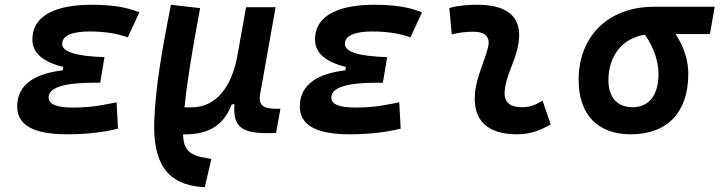

<svg xmlns="http://www.w3.org/2000/svg" viewBox="-20 -547 2983 796"><path d="M258.3 9.8C341.8 9.8 413.6 0.5 469.2 -13.7L463.4 -123C418 -113.8 364.7 -101.1 281.7 -101.1C214.8 -101.1 181.6 -114.7 181.6 -142.6C181.6 -183.6 244.1 -204.1 370.1 -204.1H395.5L413.1 -310.1C293 -314 237.8 -332.5 237.8 -364.7C237.8 -402.3 285.6 -416.5 352.1 -416.5C411.6 -416.5 463.4 -408.7 509.8 -392.1L557.6 -495.6C507.3 -517.1 442.4 -527.3 360.8 -527.3C229 -527.3 114.3 -492.2 114.3 -382.8C114.3 -328.1 156.7 -290.5 242.2 -269.5L239.7 -255.4C132.3 -242.7 51.3 -201.7 51.3 -105C51.3 -27.8 120.1 9.8 258.3 9.8Z M829.1 229 856.4 111.8 838.4 108.9C761.2 96.7 741.2 71.3 738.8 10.3C857.4 11.7 911.1 -37.6 940.9 -114.7H952.1C943.8 -18.6 986.8 5.9 1093.3 4.9L1124.5 4.4L1142.6 -96.2H1122.6C1068.4 -96.2 1050.8 -112.8 1058.6 -157.2L1122.6 -517.1H1000L965.8 -325.2V-325.7C942.4 -181.2 871.6 -102.1 775.4 -102.1H745.1C754.9 -204.6 776.4 -335 809.6 -513.2L688.5 -527.3C650.9 -335.4 625.5 -189.9 619.6 -48.3C612.8 127.4 671.4 219.2 821.3 228.5Z M1430.2 9.8C1513.7 9.8 1585.4 0.5 1641.1 -13.7L1635.3 -123C1589.8 -113.8 1536.6 -101.1 1453.6 -101.1C1386.7 -101.1 1353.5 -114.7 1353.5 -142.6C1353.5 -183.6 1416 -204.1 1542 -204.1H1567.4L1585 -310.1C1464.8 -314 1409.7 -332.5 1409.7 -364.7C1409.7 -402.3 1457.5 -416.5 1523.9 -416.5C1583.5 -416.5 1635.3 -408.7 1681.6 -392.1L1729.5 -495.6C1679.2 -517.1 1614.3 -527.3 1532.7 -527.3C1400.9 -527.3 1286.1 -492.2 1286.1 -382.8C1286.1 -328.1 1328.6 -290.5 1414.1 -269.5L1411.6 -255.4C1304.2 -242.7 1223.1 -201.7 1223.1 -105C1223.1 -27.8 1292 9.8 1430.2 9.8Z M2229.5 -129.4C2195.8 -109.9 2175.3 -102.5 2143.1 -102.5C2093.8 -102.5 2069.3 -124 2072.3 -166.5C2076.7 -231 2109.4 -278.8 2125 -345.2C2154.3 -465.3 2097.7 -527.3 1958 -527.3C1919.4 -527.3 1880.9 -524.4 1842.8 -513.7L1853 -404.3C1882.8 -412.1 1912.6 -415.5 1942.4 -415.5C1993.2 -415.5 2014.2 -392.6 2002.9 -349.1C1988.3 -290.5 1953.1 -224.1 1948.7 -153.3C1941.9 -46.4 2002 9.8 2124 9.8C2181.2 9.8 2223.1 -8.3 2263.2 -31.2Z M2595.2 9.8C2746.6 9.8 2833.5 -81.5 2833.5 -240.2C2833.5 -295.4 2816.4 -352.5 2780.8 -405.8H2923.3L2942.9 -519H2691.9C2503.4 -519 2378.9 -398.4 2378.9 -215.8C2378.9 -72.3 2457.5 9.8 2595.2 9.8ZM2653.8 -403.3C2692.9 -347.2 2710 -289.6 2710 -240.2C2710 -152.8 2670.9 -102.5 2602.5 -102.5C2539.1 -102.5 2502.4 -143.6 2502.4 -213.9C2502.4 -317.4 2561.5 -388.7 2653.8 -403.3Z"/></svg>

Font: Cascadia Code SemiBold
Style: Italic
Weight: 600
Italic angle: -10°
Monospace: yes
Designer: Aaron Bell
Foundry: Saja Typeworks
Version: Version 2404.023